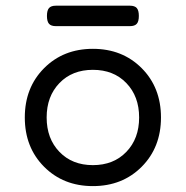

<svg xmlns="http://www.w3.org/2000/svg" viewBox="-20 -630 640 661"><path d="M172.4 -610.4Q155.8 -610.4 148.7 -602.3Q141.6 -594.2 141.6 -575.2Q141.6 -556.2 148.7 -548.1Q155.8 -540 172.4 -540H427.2Q443.8 -540 450.9 -548.1Q458 -556.2 458 -575.2Q458 -594.2 450.9 -602.3Q443.8 -610.4 427.2 -610.4ZM131.8 -395.3Q65.4 -328.6 65.4 -225.6Q65.4 -122.6 131.8 -55.9Q198.2 10.7 299.8 10.7Q401.4 10.7 467.8 -55.9Q534.2 -122.6 534.2 -225.6Q534.2 -328.6 467.8 -395.3Q401.4 -461.9 299.8 -461.9Q198.2 -461.9 131.8 -395.3ZM415 -344Q459 -298.3 459 -225.6Q459 -152.8 415 -107.2Q371.1 -61.5 299.8 -61.5Q228.5 -61.5 184.6 -107.2Q140.6 -152.8 140.6 -225.6Q140.6 -298.3 184.6 -344Q228.5 -389.6 299.8 -389.6Q371.1 -389.6 415 -344Z"/></svg>

Font: Courier Prime Code
Style: Regular
Weight: 400
Designer: Alan Dague-Greene
Foundry: Quote-Unquote Apps
Version: Version 3.18